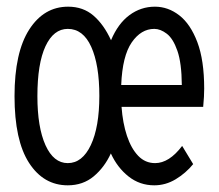

<svg xmlns="http://www.w3.org/2000/svg" viewBox="-20 -543 656 575"><path d="M183 12Q110.5 12 67 -55.2Q23.5 -122.5 23.5 -255Q23.5 -386 67.5 -454.5Q111.5 -523 184 -523Q229 -523 260 -496.2Q291 -469.5 312.5 -422.5Q333.5 -472.5 367.8 -497.8Q402 -523 444 -523Q483.5 -523 517 -497Q550.5 -471 571 -416.8Q591.5 -362.5 591.5 -277.5Q591.5 -266.5 590.8 -253Q590 -239.5 588.5 -223H344Q347.5 -174.5 360.2 -136.2Q373 -98 394 -76.2Q415 -54.5 444.5 -54.5Q486.5 -54.5 525.5 -106L558.5 -51.5Q536.5 -24.5 506.2 -6.2Q476 12 442 12Q398.5 12 365 -14.5Q331.5 -41 312 -83.5Q293 -42 260.8 -15Q228.5 12 183 12ZM183 -54.5Q226.5 -54.5 252 -108.5Q277.5 -162.5 277.5 -256Q277.5 -349 253.2 -402.8Q229 -456.5 183 -456.5Q140.5 -456.5 116.2 -404.5Q92 -352.5 92 -255Q92 -162 116.2 -108.2Q140.5 -54.5 183 -54.5ZM343 -288.5H524.5Q524 -354.5 511.2 -391Q498.5 -427.5 479.5 -442Q460.5 -456.5 442 -456.5Q402.5 -456.5 374.5 -416Q346.5 -375.5 343 -288.5Z"/></svg>

Font: Overpass Mono Light
Style: Regular
Weight: 400
Monospace: yes
Version: Version 4.000